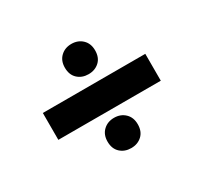

<svg xmlns="http://www.w3.org/2000/svg" viewBox="-110 -716 836 792"><g transform="rotate(-30 308.0 -320.0)"><path d="M308 -424Q277 -424 256.5 -443Q236 -462 236 -496Q236 -529 256.5 -548.5Q277 -568 308 -568Q339 -568 359.5 -548.5Q380 -529 380 -496Q380 -462 359.5 -443Q339 -424 308 -424ZM64 -380H552V-252H64ZM236 -144Q236 -177 256.5 -196.5Q277 -216 308 -216Q339 -216 359.5 -196.5Q380 -177 380 -144Q380 -110 359.5 -91Q339 -72 308 -72Q277 -72 256.5 -91Q236 -110 236 -144Z"/></g></svg>

Font: Kufam Black
Style: Regular
Weight: 900
Designer: Wael Morcos, Artur Schmal
Foundry: Original Type
Version: Version 1.301; ttfautohint (v1.8.3)